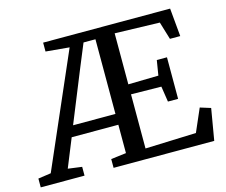

<svg xmlns="http://www.w3.org/2000/svg" viewBox="-139 -884 1204 1025"><g transform="rotate(-15 463.5 -371.5)"><path d="M-34.6 0V-48.6L36.4 -58.9L307.8 -682.1L177.7 -693.9V-743H879.5L893.8 -587.4H836.8L807.2 -685.2L559.4 -692.2V-410.3L726.3 -413.6L739.8 -496.3H796V-266.7H739.8L726.6 -352.7L559.4 -355V-55.8L840.6 -65.9L895.5 -192.1L953.9 -173.9L924.3 0H368V-48.6L452.1 -58.9V-215.7H194.2L130.5 -58.9L207.4 -48.6V0ZM217.9 -275.5H452.1V-688.1H386.2L332 -556.6Z"/></g></svg>

Font: Merriweather Light
Style: Regular
Weight: 300
Designer: Eben Sorkin
Foundry: Eben Sorkin
Version: Version 2.100